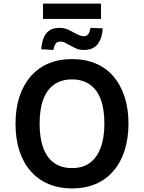

<svg xmlns="http://www.w3.org/2000/svg" viewBox="-20 -1046 807 1076"><path d="M384 10Q311 10 252.5 -14.5Q194 -39 152.5 -86Q111 -133 89 -200Q67 -267 67 -352Q67 -438 89 -504.5Q111 -571 152.5 -618.5Q194 -666 252.5 -690.5Q311 -715 384 -715Q457 -715 515.5 -690.5Q574 -666 614.5 -619.5Q655 -573 677.5 -505.5Q700 -438 700 -354Q700 -269 678 -201.5Q656 -134 614.5 -86.5Q573 -39 515 -14.5Q457 10 384 10ZM384 -104Q443 -104 482.5 -132.5Q522 -161 543.5 -216.5Q565 -272 565 -353Q565 -436 544 -490.5Q523 -545 482.5 -573Q442 -601 384 -601Q325 -601 284.5 -573Q244 -545 223 -490Q202 -435 202 -352Q202 -271 223 -215.5Q244 -160 284.5 -132Q325 -104 384 -104ZM221 -940V-1026H546V-940ZM449 -766Q423 -766 403.5 -775.5Q384 -785 368 -794Q357 -800 345 -806.5Q333 -813 319 -813Q299 -813 291 -800Q283 -787 279 -766L211 -770Q214 -807 224.5 -833.5Q235 -860 256.5 -875Q278 -890 314 -890Q340 -890 361.5 -880Q383 -870 398 -861Q410 -856 422.5 -849.5Q435 -843 448 -843Q467 -843 475.5 -856Q484 -869 487 -890L556 -887Q552 -830 527 -798Q502 -766 449 -766Z"/></svg>

Font: Nunito Sans 7pt SemiCondensed
Style: Bold
Weight: 700
Width: 4
Designer: Vernon Adams
Foundry: Vernon Adams
Version: Version 3.101;gftools[0.9.27]